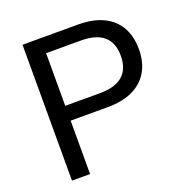

<svg xmlns="http://www.w3.org/2000/svg" viewBox="-127 -821 904 936"><g transform="rotate(-20 325.5 -352.5)"><path d="M89 0V-705H377Q453 -705 506 -680Q559 -655 587 -607Q615 -559 615 -491Q615 -424 587 -376Q559 -328 506 -302.5Q453 -277 377 -277H183V0ZM183 -354H364Q442 -354 481.5 -388.5Q521 -423 521 -491Q521 -559 481.5 -593Q442 -627 364 -627H183Z"/></g></svg>

Font: Nunito Sans 12pt ExtraLight 11pt Medium
Style: Regular
Weight: 500
Version: Version 3.101;gftools[0.9.27]